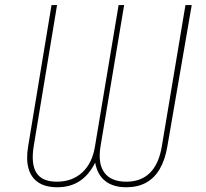

<svg xmlns="http://www.w3.org/2000/svg" viewBox="-20 -748 833 777"><path d="M93.8 -155.3 188.5 -727.5H210.9L116.2 -155.3Q105 -83 127.9 -47.9Q150.9 -12.7 210 -12.7Q272 -12.7 312.7 -50Q353.5 -87.4 364.3 -155.3L460 -727.5H482.4L386.7 -155.3Q375.5 -86.4 402.3 -49.6Q429.2 -12.7 491.2 -12.7Q550.8 -12.7 586.9 -48.6Q623 -84.5 634.8 -155.3L730.5 -727.5H755.9L657.2 -155.3Q647.9 -100.6 626.2 -63.7Q604.5 -26.9 570.8 -8.5Q537.1 9.8 491.2 9.8Q438 9.8 406 -15.4Q374 -40.5 365.2 -89.8Q339.8 -39.6 302 -14.9Q264.2 9.8 211.9 9.8Q165 9.8 135.7 -9.3Q106.4 -28.3 95.7 -65.2Q85 -102.1 93.8 -155.3Z"/></svg>

Font: Inter Tight Thin
Style: Italic
Weight: 250
Italic angle: -9.39999°
Designer: Rasmus Andersson
Foundry: rsms
Version: Version 3.004